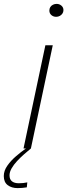

<svg xmlns="http://www.w3.org/2000/svg" viewBox="-80 -764 347 988"><path d="M41 0 153.5 -531H191.5L79 0ZM60.5 174.5 58 200Q48.5 201.5 35.8 202.8Q23 204 11 204Q-20 204 -40.2 188.8Q-60.5 173.5 -60.5 142Q-60.5 114.5 -42.2 88.5Q-24 62.5 2.5 39.8Q29 17 53.5 0H79Q62.5 13.5 43.5 30.2Q24.5 47 7.5 65.2Q-9.5 83.5 -20.2 102.2Q-31 121 -31 138Q-31 159 -18.5 169Q-6 179 17 179Q27.5 179 39.8 177.8Q52 176.5 60.5 174.5ZM209 -677.5Q194.5 -677.5 184.2 -686.5Q174 -695.5 174 -709.5Q174 -720 179 -727.8Q184 -735.5 192.8 -739.8Q201.5 -744 211.5 -744Q225.5 -744 236 -735Q246.5 -726 246.5 -712Q246.5 -702 241.2 -694.2Q236 -686.5 227.5 -682Q219 -677.5 209 -677.5Z"/></svg>

Font: Epilogue ExtraLight
Style: Italic
Weight: 250
Italic angle: -12°
Designer: Tyler Finck
Foundry: Etcetera Type Co
Version: Version 2.112